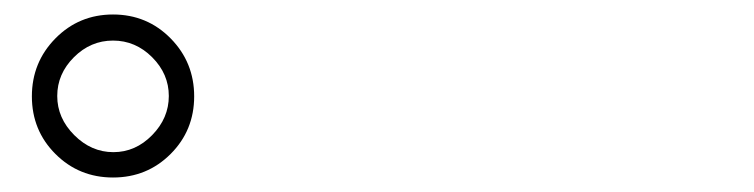

<svg xmlns="http://www.w3.org/2000/svg" viewBox="-20 -840 1040 265"><path d="M136 -595Q89 -595 56.5 -627.5Q24 -660 24 -707Q24 -754 56.5 -787Q89 -820 136 -820Q183 -820 215.5 -787Q248 -754 248 -707Q248 -660 215.5 -627.5Q183 -595 136 -595ZM136.5 -630Q167 -630 190 -653.5Q213 -677 213 -707.5Q213 -738 190 -761Q167 -784 136 -784Q105 -784 82 -761Q59 -738 59 -707.5Q59 -677 82.5 -653.5Q106 -630 136.5 -630Z"/></svg>

Font: Resource Han Rounded JP Light
Style: Regular
Weight: 300
Designer: Cyano Hao (round all glyphs); Ryoko NISHIZUKA 西塚涼子 (kana, bopomofo & ideographs); Paul D. Hunt (Latin, Greek & Cyrillic)
Foundry: Cyano Hao
Version: 0.990